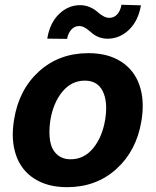

<svg xmlns="http://www.w3.org/2000/svg" viewBox="-20 -776 654 807"><path d="M262.1 10.7Q180 10.7 124.5 -24.9Q68.9 -60.4 47.1 -124.6Q25.2 -188.9 39.1 -273.1Q59.3 -399.5 144 -476Q228.7 -552.6 351.6 -552.6Q433.6 -552.6 489 -517Q544.4 -481.5 566.4 -417.3Q588.4 -353 574.6 -268.5Q554 -142.4 469.3 -65.9Q384.6 10.7 262.1 10.7ZM277.3 -106.5Q333.1 -106.5 371.4 -152.9Q409.8 -199.2 422.2 -273.8Q433.9 -347.3 412.1 -392.2Q390.3 -437.1 336.3 -437.1Q280.5 -437.1 242 -390.4Q203.5 -343.8 191.4 -269.2Q184.7 -221.6 190.3 -185.4Q196 -149.1 218.6 -127.8Q241.1 -106.5 277.3 -106.5ZM262.1 -612.6 178.6 -613.6Q189.3 -679.3 228 -716.8Q266.7 -754.3 316.8 -754.3Q338.8 -754.3 357.8 -745.9Q376.8 -737.6 387.6 -727.6Q398.4 -717.7 412.3 -709.3Q426.1 -701 439.6 -701Q459.5 -701 473 -716.1Q486.5 -731.2 490.4 -756L572.4 -753.6Q561.1 -688.2 522.5 -651.1Q484 -614 433.6 -613.3Q414.1 -613.3 398.4 -618.8Q382.8 -624.3 372.7 -632.1Q362.6 -639.9 353.7 -647.7Q344.8 -655.5 334.3 -661Q323.9 -666.5 312.1 -666.5Q293.7 -666.5 280 -651.8Q266.3 -637.1 262.1 -612.6Z"/></svg>

Font: Karasuma Gothic
Style: Bold Italic
Weight: 700
Italic angle: 9.39998°
Designer: Rasmus Andersson / Ryoko Nishizuka
Foundry: Genbu
Version: Version 1.00